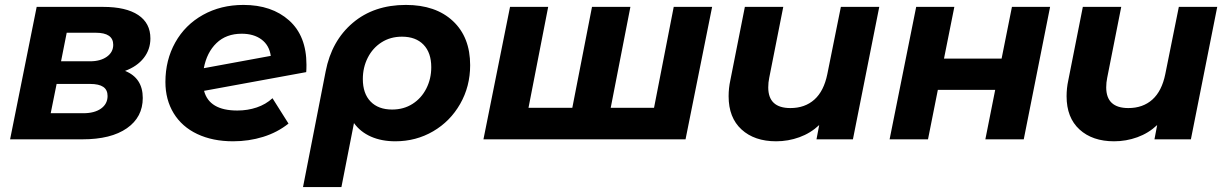

<svg xmlns="http://www.w3.org/2000/svg" viewBox="-20 -566 4986 780"><path d="M560 -168Q560 -90 495.5 -45Q431 0 315 0H21L129 -538H399Q492 -538 541.5 -505Q591 -472 591 -410Q591 -365 564 -330.5Q537 -296 488 -278Q560 -249 560 -168ZM228 -317H346Q388 -317 414 -335.5Q440 -354 440 -384Q440 -433 369 -433H251ZM417 -176Q417 -201 399.5 -213Q382 -225 346 -225H210L186 -106H318Q364 -106 390.5 -125Q417 -144 417 -176Z M1225 -303Q1225 -283 1224 -273L809 -197Q830 -117 944 -117Q986 -117 1023 -129.5Q1060 -142 1087 -167L1152 -64Q1107 -28 1049 -10Q991 8 927 8Q844 8 781.5 -21.5Q719 -51 685.5 -106Q652 -161 652 -233Q652 -322 692 -393.5Q732 -465 804.5 -505.5Q877 -546 969 -546Q1084 -546 1154.5 -483Q1225 -420 1225 -303ZM808 -289 1080 -339Q1074 -382 1042.5 -405.5Q1011 -429 962 -429Q899 -429 859.5 -391Q820 -353 808 -289Z M1890 -301Q1890 -215 1849.5 -144Q1809 -73 1739.5 -32.5Q1670 8 1586 8Q1530 8 1487 -11Q1444 -30 1418 -66L1367 194H1211L1303 -276Q1327 -400 1413 -473Q1499 -546 1629 -546Q1750 -546 1820 -480.5Q1890 -415 1890 -301ZM1732 -293Q1732 -352 1700.5 -384.5Q1669 -417 1613 -417Q1566 -417 1530 -394Q1494 -371 1474 -331.5Q1454 -292 1454 -245Q1454 -186 1485.5 -153.5Q1517 -121 1573 -121Q1620 -121 1656 -144Q1692 -167 1712 -206.5Q1732 -246 1732 -293Z M2873 -538 2765 0H1944L2052 -538H2207L2127 -128H2305L2385 -538H2541L2461 -128H2637L2717 -538Z M3552 -538 3445 0H3297L3308 -58Q3273 -25 3227.5 -8.5Q3182 8 3133 8Q3045 8 2992.5 -40Q2940 -88 2940 -175Q2940 -208 2947 -240L3006 -538H3162L3105 -250Q3101 -231 3101 -211Q3101 -127 3191 -127Q3250 -127 3288.5 -161.5Q3327 -196 3341 -265L3396 -538Z M3702 -538H3857L3815 -328H4049L4091 -538H4246L4139 0H3983L4023 -201H3790L3750 0H3594Z M4925 -538 4818 0H4670L4681 -58Q4646 -25 4600.5 -8.5Q4555 8 4506 8Q4418 8 4365.5 -40Q4313 -88 4313 -175Q4313 -208 4320 -240L4379 -538H4535L4478 -250Q4474 -231 4474 -211Q4474 -127 4564 -127Q4623 -127 4661.5 -161.5Q4700 -196 4714 -265L4769 -538Z"/></svg>

Font: Montserrat Alternates
Style: Bold Italic
Weight: 700
Italic angle: -11.3°
Designer: Julieta Ulanovsky
Foundry: Julieta Ulanovsky
Version: Version 7.200